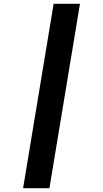

<svg xmlns="http://www.w3.org/2000/svg" viewBox="-20 -843 540 1006"><path d="M101 143 261 -823H399L239 143Z"/></svg>

Font: Iosevka SS18 Heavy
Style: Italic
Weight: 900
Italic angle: -9°
Monospace: yes
Designer: Belleve Invis
Foundry: Belleve Invis
Version: Version 25.1.1; ttfautohint (v1.8.4)